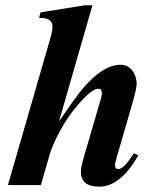

<svg xmlns="http://www.w3.org/2000/svg" viewBox="-20 -697 596 723"><path d="M501 -111.8Q433.1 5.9 354 5.9Q284.7 5.9 284.7 -49.8Q284.7 -68.4 296.4 -107.9L359.9 -325.2Q370.6 -362.8 350.1 -362.8Q325.7 -362.8 273.9 -302.7Q211.4 -231 171.4 -129.9L133.8 0H9.8L168.5 -549.3Q177.7 -582 177.7 -596.7Q177.7 -631.3 127 -629.4L132.8 -650.4L299.3 -677.2H328.1L202.1 -239.7L252.9 -312.5Q351.1 -453.1 434.1 -453.1Q465.3 -453.1 482.4 -425.3Q494.6 -404.8 494.6 -381.8Q494.6 -363.3 478 -306.2L418.5 -101.1Q413.1 -83 413.1 -73.7Q413.1 -60.5 425.3 -60.5Q447.3 -60.5 483.9 -120.1Z"/></svg>

Font: Dai Banna SIL Book
Style: BoldOblique
Weight: 700
Italic angle: -11°
Designer: Victor Gaultney
Foundry: SIL International
Version: Version 2.000